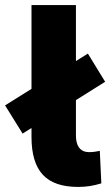

<svg xmlns="http://www.w3.org/2000/svg" viewBox="-71 -725 434 756"><path d="M236 11Q142 11 97.5 -37Q53 -85 53 -186V-705H228V-193Q228 -171 233.5 -156.5Q239 -142 250.5 -134Q262 -126 280 -126Q292 -126 302.5 -127.5Q313 -129 322 -131L328 -3Q305 4 283.5 7.5Q262 11 236 11ZM18 -199 -51 -310 275 -514 343 -403Z"/></svg>

Font: Nunito Sans 10pt SemiCondensed Black
Style: Regular
Weight: 900
Width: 4
Designer: Vernon Adams
Foundry: Vernon Adams
Version: Version 3.101;gftools[0.9.27]